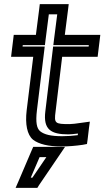

<svg xmlns="http://www.w3.org/2000/svg" viewBox="-20 -679 509 936"><path d="M251 -136 283 -402H431H456L459 -427L466 -484L469 -509H444H296L312 -634L315 -659H290H199H174L171 -634L155 -509H72H47L44 -484L37 -427L34 -402H59H142L110 -141C102 -74 112 -22 141 2C169 24 217 35 277 35C313 35 349 32 383 27L404 23L407 2L414 -57L418 -86L389 -82C351 -76 328 -74 319 -74C248 -74 243 -77 251 -136ZM201 -136C190 -47 229 -24 313 -24C322 -24 338 -25 360 -28L359 -20C335 -17 310 -15 283 -15C228 -15 196 -23 176 -39C159 -53 153 -82 160 -141L195 -427L198 -452H173H90L91 -459H174H199L202 -484L218 -609H259L243 -484L240 -459H265H413L412 -452H264H239L236 -427L201 -136ZM254 37H160H142L134 55L70 205L56 237H90H147H162L170 224L272 74L297 37H254ZM206 87 138 187H130L173 87H206Z"/></svg>

Font: Gamestation Text Outline
Style: Italic
Weight: 400
Designer: Jonas Hecksher
Foundry: Jonas Hecksher, Playtypeª, e-types AS
Version: Version 1.003